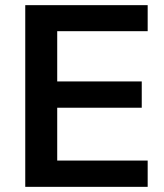

<svg xmlns="http://www.w3.org/2000/svg" viewBox="-20 -725 635 745"><path d="M78 0V-705H553V-604H202V-409H530V-307H202V-102H553V0Z"/></svg>

Font: MulishBold
Style: Bold
Weight: 700
Designer: Vernon Adams
Foundry: Vernon Adams
Version: Version 3.602; ttfautohint (v1.8.3)